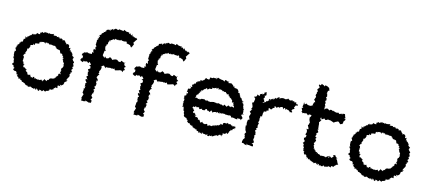

<svg xmlns="http://www.w3.org/2000/svg" viewBox="-53 -1108 3536 1585"><g transform="rotate(15 1715.0 -315.5)"><path d="M280 -381C283 -387 291 -373 285 -375C304 -373 303 -382 307 -373C310 -385 315 -377 308 -381C318 -368 320 -383 319 -373C336 -376 323 -376 328 -373C335 -376 347 -377 345 -366C339 -365 359 -366 355 -374C347 -358 350 -355 352 -364C359 -351 366 -351 379 -358C365 -361 377 -358 374 -349C387 -352 374 -357 389 -347C394 -340 387 -332 402 -331C392 -331 390 -337 401 -325C407 -331 406 -324 408 -330C407 -328 404 -329 417 -322C407 -307 422 -322 423 -309C429 -315 429 -295 415 -304C431 -294 430 -306 434 -284C436 -299 435 -278 426 -291C433 -272 432 -279 437 -273C439 -266 430 -276 440 -261C432 -254 441 -263 441 -263C453 -249 450 -244 440 -238C437 -240 453 -243 444 -245C453 -232 453 -236 445 -218C455 -214 442 -212 452 -219C452 -219 443 -214 438 -212C441 -212 436 -193 436 -192C449 -197 439 -187 439 -181C430 -180 435 -177 440 -181C427 -173 442 -180 443 -158C424 -173 438 -156 432 -162C427 -164 423 -149 428 -146C422 -141 424 -145 423 -141C427 -138 407 -138 421 -127C411 -137 408 -132 416 -120C398 -129 400 -130 407 -123C406 -110 396 -113 386 -108C384 -110 390 -108 390 -108H378C377 -107 364 -105 362 -95C367 -84 358 -91 358 -91C354 -87 347 -90 349 -76C349 -75 342 -85 338 -75C346 -78 342 -78 325 -87C319 -86 326 -68 321 -76C313 -80 315 -64 313 -63C315 -67 300 -75 303 -78C303 -78 292 -70 286 -68C288 -66 289 -76 272 -69C272 -69 276 -68 263 -71C260 -76 267 -65 252 -76C246 -68 250 -67 251 -69C239 -73 243 -77 239 -84C229 -76 222 -87 234 -70C218 -80 217 -73 211 -73C210 -82 211 -83 205 -81C206 -95 205 -96 189 -85C189 -88 194 -92 180 -88C178 -99 176 -97 174 -103C174 -110 174 -102 179 -105C175 -100 157 -112 157 -122C168 -117 153 -118 167 -123C153 -130 151 -126 151 -135C143 -135 152 -126 146 -136C141 -141 133 -137 130 -138C132 -147 127 -148 130 -159C130 -159 122 -155 136 -164C122 -170 123 -160 122 -175C124 -164 115 -171 122 -172C128 -179 111 -193 109 -176C117 -184 111 -199 115 -202C109 -208 108 -206 115 -201C107 -213 116 -209 118 -209C109 -225 115 -222 112 -217C113 -234 115 -227 103 -230C116 -243 104 -250 118 -242C117 -246 107 -255 118 -247C123 -253 111 -269 112 -256C119 -259 127 -281 120 -276C128 -276 126 -279 123 -294C126 -283 122 -294 122 -291C139 -304 122 -304 135 -293C133 -307 143 -303 140 -313C141 -312 144 -323 150 -323C136 -311 146 -321 141 -329C150 -335 153 -330 166 -337C157 -341 159 -340 162 -347C171 -334 172 -335 177 -349C170 -357 172 -352 188 -354C179 -355 194 -361 184 -356C197 -361 200 -368 189 -353C203 -354 213 -368 211 -364C202 -372 213 -376 213 -377C229 -365 213 -374 225 -380C228 -377 237 -381 234 -384C235 -374 252 -387 241 -386C248 -377 261 -370 259 -375C252 -386 257 -378 270 -385C275 -371 271 -387 288 -381ZM280 11C279 5 280 1 296 10C284 10 288 13 304 20C306 7 314 16 306 6C319 10 323 7 329 17C327 4 335 13 336 13C341 -5 343 2 337 6C344 -5 341 11 363 10C350 -7 350 -9 358 6C374 1 377 -11 369 1C372 -1 383 2 391 -14C385 -18 393 -8 383 -22C397 -10 404 -23 395 -26C399 -18 410 -13 399 -17C408 -17 422 -30 423 -30C425 -22 413 -30 419 -33C425 -39 427 -38 436 -49C427 -43 441 -45 446 -42C452 -54 437 -58 449 -44C447 -46 444 -52 446 -67C448 -64 454 -68 472 -63C470 -61 463 -74 459 -76C476 -78 477 -68 469 -73C483 -75 485 -86 488 -85C490 -98 493 -102 496 -103C496 -101 485 -100 484 -101C500 -98 487 -112 488 -104C503 -116 507 -110 512 -130C505 -118 497 -116 501 -122C502 -123 519 -127 501 -131C503 -135 517 -149 505 -143C508 -143 517 -154 519 -163C525 -167 526 -164 517 -164C524 -170 512 -181 514 -177C515 -182 526 -183 520 -195C520 -197 518 -199 531 -199C522 -208 524 -193 534 -213C528 -200 521 -214 520 -221C521 -220 522 -221 532 -233C525 -226 535 -231 518 -245C521 -240 528 -239 521 -246C535 -243 530 -261 518 -250C534 -261 532 -256 522 -267C525 -266 526 -280 513 -276C531 -276 529 -287 517 -292C517 -292 509 -289 525 -294C508 -289 522 -299 505 -302C522 -306 511 -301 507 -308C518 -322 506 -314 514 -328C499 -319 495 -326 511 -324C493 -334 496 -339 493 -345C502 -337 502 -344 485 -357C484 -343 493 -354 490 -347C486 -365 477 -367 476 -360C473 -374 478 -365 472 -374L465 -370C464 -384 474 -384 461 -393C468 -395 465 -392 456 -387C448 -392 456 -407 452 -407C454 -400 447 -412 445 -416C431 -405 438 -417 441 -418C431 -417 434 -418 421 -409C432 -422 415 -420 408 -432C421 -416 413 -435 402 -438C402 -438 401 -427 408 -438C389 -443 400 -436 384 -435C386 -436 394 -440 374 -449C370 -445 372 -440 362 -448C371 -456 363 -451 361 -439C361 -454 354 -451 349 -452C358 -453 337 -445 351 -458C346 -452 333 -450 332 -448C337 -454 333 -460 329 -456C324 -460 316 -451 302 -458C302 -467 310 -457 306 -469C291 -463 291 -459 290 -469C294 -455 278 -464 286 -464C278 -457 276 -463 268 -463C263 -467 270 -469 263 -459C247 -462 255 -468 239 -457C245 -469 250 -469 233 -463C226 -451 224 -465 224 -465C222 -448 222 -453 209 -459C203 -462 207 -450 210 -453C198 -454 195 -449 195 -453C199 -456 190 -440 196 -436C183 -435 182 -435 169 -440C171 -431 169 -437 174 -431C173 -441 169 -443 164 -429C164 -424 146 -424 144 -421C143 -420 134 -422 136 -430C143 -431 128 -411 128 -416C131 -406 132 -415 124 -410C130 -413 123 -400 120 -411C124 -410 110 -400 109 -394C98 -402 110 -388 101 -393C98 -394 88 -398 103 -388C86 -376 100 -382 81 -388C92 -367 88 -373 75 -362C77 -370 69 -362 79 -365C70 -357 66 -352 77 -360C72 -355 73 -346 73 -339C55 -348 56 -345 69 -340C61 -338 51 -334 58 -329C45 -324 46 -322 51 -319C58 -316 54 -324 44 -310C37 -301 36 -301 36 -310C47 -294 41 -294 34 -302C32 -285 40 -295 27 -277C46 -290 30 -278 38 -285C32 -277 31 -274 25 -276C31 -271 33 -263 38 -255C26 -243 25 -243 29 -256C29 -253 25 -236 31 -243C20 -228 35 -232 28 -227C31 -218 26 -213 34 -210C27 -208 34 -211 38 -196C36 -205 40 -198 27 -203C39 -184 28 -194 42 -186C32 -189 37 -182 41 -182C36 -173 46 -160 37 -176C43 -167 47 -153 43 -147C35 -160 47 -157 35 -141C36 -134 37 -136 51 -132C39 -144 46 -138 55 -121C57 -135 51 -127 50 -127C55 -111 63 -114 68 -113C53 -112 56 -97 57 -95C68 -92 61 -89 80 -90C74 -100 69 -89 80 -90C83 -84 87 -92 90 -76C94 -71 84 -67 98 -65C98 -65 84 -75 103 -67C91 -56 96 -61 97 -60C96 -65 105 -54 106 -50C108 -44 117 -55 114 -41C110 -34 114 -44 116 -36C126 -44 130 -31 142 -43C130 -34 129 -22 136 -30C142 -35 144 -25 152 -24C147 -13 148 -16 166 -21C155 -20 168 -12 174 -13C176 -13 181 -2 183 -17C178 -2 181 -8 186 -4C186 3 202 -3 193 3C195 -4 206 5 204 -1C210 10 203 7 224 7C222 -4 217 5 231 1C238 5 230 6 229 1C232 0 246 10 249 12C241 12 253 2 262 15C266 10 258 5 268 8C277 6 270 17 284 17Z M664 -452 670 -429 655 -435 654 -417 663 -401 660 -404H648L650 -389L623 -388L615 -392H608L590 -385L583 -389L585 -386L579 -375L577 -380L571 -359L584 -356V-336L576 -333L570 -317L583 -309L596 -305L600 -319L608 -314L627 -320L635 -313L643 -310L647 -322L654 -316L666 -303L653 -289H665L669 -272L658 -262L651 -261L664 -237L656 -241L661 -214L666 -211V-209L654 -198L670 -174L658 -179L653 -169L670 -148L661 -144L663 -123L659 -114L668 -120L665 -97L658 -100L661 -88L658 -61L670 -51C667 -42 664 -32 661 -23L659 -14L667 -11L661 2L663 4L691 5L702 -8L696 7L703 -3L732 6L731 4L747 2V-9L749 -16L737 -22L747 -40L746 -44L735 -55L739 -80L745 -72L744 -82L748 -102L737 -105L750 -123L738 -133L749 -142L748 -154L754 -161L745 -166V-191L755 -183L750 -201L739 -210L738 -216L747 -235L756 -238L744 -247L749 -257L745 -267L753 -280L757 -297L755 -312L745 -306L751 -312L771 -323L782 -312L792 -305L790 -316L798 -314L812 -315L826 -318L841 -314L839 -319L854 -315L859 -323L869 -308L891 -314L907 -319L910 -323L911 -319L922 -320L932 -309L936 -324L948 -332L936 -346L940 -353L949 -358L932 -370L929 -392H938L934 -390L926 -388L901 -398V-400L894 -385L875 -386L878 -387L863 -397L848 -396L831 -389L824 -385L819 -393L802 -403L790 -389L773 -386L758 -401L763 -388L753 -389L739 -403L740 -407L744 -437L743 -442H755L744 -459C749 -467 743 -469 739 -475C751 -477 739 -489 748 -487C748 -489 758 -501 743 -489C744 -497 761 -501 755 -502C757 -498 756 -508 756 -519C765 -519 750 -528 767 -527C762 -527 764 -520 760 -538C772 -525 778 -526 764 -544C765 -533 781 -546 773 -541C784 -541 783 -552 780 -546C792 -547 793 -558 788 -558C799 -545 799 -558 804 -547C796 -565 813 -550 806 -563C809 -559 825 -555 821 -553C825 -556 833 -570 829 -554C830 -560 837 -554 854 -561C857 -567 859 -571 857 -562C869 -555 875 -563 882 -555C874 -568 876 -560 886 -558C902 -561 889 -554 893 -565C908 -557 910 -547 897 -557C908 -552 901 -548 913 -542C907 -545 915 -541 911 -550C916 -544 932 -545 926 -541C933 -546 933 -540 941 -540C927 -542 940 -540 943 -531L949 -524L961 -544L956 -539L965 -554L956 -571L960 -572L971 -590L980 -601L975 -598L980 -601C978 -612 976 -604 969 -611C968 -614 964 -618 965 -604C964 -609 968 -613 962 -607C958 -616 949 -615 944 -611C952 -614 951 -622 941 -616C936 -616 939 -616 928 -636C929 -619 928 -621 922 -624C922 -624 929 -623 921 -624C910 -642 916 -636 905 -628C905 -638 894 -644 906 -644C890 -643 901 -634 890 -641C884 -642 872 -640 876 -642C876 -641 859 -651 857 -651C850 -635 856 -639 846 -639C845 -648 841 -635 831 -645C838 -641 819 -640 833 -643C817 -640 808 -651 814 -641C816 -632 802 -644 793 -634C800 -632 793 -637 798 -641C777 -645 780 -632 784 -635C777 -631 763 -643 773 -629C773 -623 769 -622 766 -632C755 -633 760 -620 743 -622C751 -626 751 -630 748 -612C749 -621 729 -613 739 -624C725 -618 727 -607 724 -620C727 -616 718 -615 711 -607C708 -612 725 -608 714 -599C701 -597 717 -593 700 -590C700 -588 700 -587 691 -594C700 -585 694 -590 702 -587C694 -577 693 -585 685 -571C678 -566 679 -570 691 -560C690 -566 673 -559 672 -558C679 -557 680 -557 669 -553C684 -537 683 -539 664 -542C670 -539 680 -533 662 -521C676 -525 674 -519 676 -524C663 -521 662 -506 660 -509C668 -499 658 -498 662 -495C664 -506 662 -488 663 -489C652 -491 668 -479 663 -485C661 -472 655 -478 671 -460C669 -457 666 -455 664 -452Z M1112 -452 1118 -429 1103 -435 1102 -417 1111 -401 1108 -404H1096L1098 -389L1071 -388L1063 -392H1056L1038 -385L1031 -389L1033 -386L1027 -375L1025 -380L1019 -359L1032 -356V-336L1024 -333L1018 -317L1031 -309L1044 -305L1048 -319L1056 -314L1075 -320L1083 -313L1091 -310L1095 -322L1102 -316L1114 -303L1101 -289H1113L1117 -272L1106 -262L1099 -261L1112 -237L1104 -241L1109 -214L1114 -211V-209L1102 -198L1118 -174L1106 -179L1101 -169L1118 -148L1109 -144L1111 -123L1107 -114L1116 -120L1113 -97L1106 -100L1109 -88L1106 -61L1118 -51C1115 -42 1112 -32 1109 -23L1107 -14L1115 -11L1109 2L1111 4L1139 5L1150 -8L1144 7L1151 -3L1180 6L1179 4L1195 2V-9L1197 -16L1185 -22L1195 -40L1194 -44L1183 -55L1187 -80L1193 -72L1192 -82L1196 -102L1185 -105L1198 -123L1186 -133L1197 -142L1196 -154L1202 -161L1193 -166V-191L1203 -183L1198 -201L1187 -210L1186 -216L1195 -235L1204 -238L1192 -247L1197 -257L1193 -267L1201 -280L1205 -297L1203 -312L1193 -306L1199 -312L1219 -323L1230 -312L1240 -305L1238 -316L1246 -314L1260 -315L1274 -318L1289 -314L1287 -319L1302 -315L1307 -323L1317 -308L1339 -314L1355 -319L1358 -323L1359 -319L1370 -320L1380 -309L1384 -324L1396 -332L1384 -346L1388 -353L1397 -358L1380 -370L1377 -392H1386L1382 -390L1374 -388L1349 -398V-400L1342 -385L1323 -386L1326 -387L1311 -397L1296 -396L1279 -389L1272 -385L1267 -393L1250 -403L1238 -389L1221 -386L1206 -401L1211 -388L1201 -389L1187 -403L1188 -407L1192 -437L1191 -442H1203L1192 -459C1197 -467 1191 -469 1187 -475C1199 -477 1187 -489 1196 -487C1196 -489 1206 -501 1191 -489C1192 -497 1209 -501 1203 -502C1205 -498 1204 -508 1204 -519C1213 -519 1198 -528 1215 -527C1210 -527 1212 -520 1208 -538C1220 -525 1226 -526 1212 -544C1213 -533 1229 -546 1221 -541C1232 -541 1231 -552 1228 -546C1240 -547 1241 -558 1236 -558C1247 -545 1247 -558 1252 -547C1244 -565 1261 -550 1254 -563C1257 -559 1273 -555 1269 -553C1273 -556 1281 -570 1277 -554C1278 -560 1285 -554 1302 -561C1305 -567 1307 -571 1305 -562C1317 -555 1323 -563 1330 -555C1322 -568 1324 -560 1334 -558C1350 -561 1337 -554 1341 -565C1356 -557 1358 -547 1345 -557C1356 -552 1349 -548 1361 -542C1355 -545 1363 -541 1359 -550C1364 -544 1380 -545 1374 -541C1381 -546 1381 -540 1389 -540C1375 -542 1388 -540 1391 -531L1397 -524L1409 -544L1404 -539L1413 -554L1404 -571L1408 -572L1419 -590L1428 -601L1423 -598L1428 -601C1426 -612 1424 -604 1417 -611C1416 -614 1412 -618 1413 -604C1412 -609 1416 -613 1410 -607C1406 -616 1397 -615 1392 -611C1400 -614 1399 -622 1389 -616C1384 -616 1387 -616 1376 -636C1377 -619 1376 -621 1370 -624C1370 -624 1377 -623 1369 -624C1358 -642 1364 -636 1353 -628C1353 -638 1342 -644 1354 -644C1338 -643 1349 -634 1338 -641C1332 -642 1320 -640 1324 -642C1324 -641 1307 -651 1305 -651C1298 -635 1304 -639 1294 -639C1293 -648 1289 -635 1279 -645C1286 -641 1267 -640 1281 -643C1265 -640 1256 -651 1262 -641C1264 -632 1250 -644 1241 -634C1248 -632 1241 -637 1246 -641C1225 -645 1228 -632 1232 -635C1225 -631 1211 -643 1221 -629C1221 -623 1217 -622 1214 -632C1203 -633 1208 -620 1191 -622C1199 -626 1199 -630 1196 -612C1197 -621 1177 -613 1187 -624C1173 -618 1175 -607 1172 -620C1175 -616 1166 -615 1159 -607C1156 -612 1173 -608 1162 -599C1149 -597 1165 -593 1148 -590C1148 -588 1148 -587 1139 -594C1148 -585 1142 -590 1150 -587C1142 -577 1141 -585 1133 -571C1126 -566 1127 -570 1139 -560C1138 -566 1121 -559 1120 -558C1127 -557 1128 -557 1117 -553C1132 -537 1131 -539 1112 -542C1118 -539 1128 -533 1110 -521C1124 -525 1122 -519 1124 -524C1111 -521 1110 -506 1108 -509C1116 -499 1106 -498 1110 -495C1112 -506 1110 -488 1111 -489C1100 -491 1116 -479 1111 -485C1109 -472 1103 -478 1119 -460C1117 -457 1114 -455 1112 -452Z M1981 -187 1989 -200 1971 -221 1979 -232C1987 -226 1972 -222 1988 -230C1988 -230 1990 -235 1980 -236C1984 -258 1981 -256 1971 -265C1982 -257 1972 -265 1982 -264C1984 -267 1981 -269 1972 -281C1976 -270 1973 -274 1972 -289C1967 -283 1973 -296 1962 -294C1976 -288 1965 -305 1968 -311C1968 -311 1968 -307 1960 -316C1971 -324 1968 -318 1950 -319C1961 -332 1960 -326 1963 -333C1946 -328 1959 -337 1941 -343C1953 -349 1942 -341 1939 -344C1945 -342 1943 -351 1942 -352C1932 -359 1929 -354 1927 -362C1937 -374 1932 -366 1922 -362C1925 -376 1923 -371 1915 -378C1910 -389 1917 -378 1918 -377C1920 -385 1906 -392 1913 -393H1902C1892 -394 1901 -399 1901 -399C1901 -400 1892 -419 1886 -419C1890 -420 1878 -424 1881 -419C1878 -423 1864 -431 1872 -422C1863 -424 1857 -418 1857 -436C1858 -439 1863 -437 1849 -431C1843 -439 1839 -441 1853 -439C1836 -438 1835 -435 1844 -435C1841 -453 1834 -439 1827 -455C1829 -451 1827 -453 1817 -453C1818 -448 1811 -449 1813 -452C1796 -446 1796 -449 1806 -461C1784 -458 1786 -464 1786 -464C1778 -465 1785 -465 1772 -467C1767 -468 1767 -455 1767 -453C1764 -455 1757 -451 1763 -455C1744 -467 1744 -456 1735 -463C1734 -457 1734 -462 1727 -461C1738 -463 1733 -459 1731 -464C1714 -464 1721 -469 1704 -470C1716 -461 1696 -470 1700 -457C1700 -451 1693 -452 1695 -468C1683 -450 1687 -463 1683 -459C1669 -462 1670 -462 1670 -458C1673 -461 1662 -449 1651 -456C1649 -450 1643 -458 1653 -456C1639 -454 1639 -448 1647 -440C1628 -439 1640 -433 1634 -434C1626 -441 1617 -430 1620 -445C1619 -444 1611 -434 1612 -437C1599 -439 1611 -428 1604 -429C1606 -421 1599 -422 1597 -416C1601 -431 1596 -417 1587 -410C1587 -422 1581 -406 1570 -414C1566 -410 1567 -417 1577 -403C1573 -407 1564 -401 1563 -398C1565 -401 1560 -399 1549 -396C1559 -387 1541 -386 1544 -395C1544 -390 1543 -379 1540 -373C1540 -373 1547 -369 1533 -375C1530 -370 1529 -368 1526 -359C1526 -369 1520 -368 1515 -352C1516 -363 1512 -345 1523 -350C1516 -336 1510 -336 1503 -335C1502 -346 1514 -338 1516 -324C1516 -334 1501 -321 1500 -316C1506 -322 1505 -310 1497 -323C1489 -314 1489 -305 1491 -297C1494 -311 1490 -292 1487 -286C1497 -296 1501 -291 1499 -280C1497 -274 1483 -289 1493 -268C1483 -277 1485 -274 1491 -266C1492 -264 1494 -262 1476 -254C1474 -247 1489 -240 1478 -240C1477 -249 1478 -237 1478 -237C1475 -225 1486 -228 1489 -233C1479 -221 1488 -224 1484 -212C1480 -204 1493 -212 1478 -204C1487 -199 1489 -197 1479 -192C1491 -190 1481 -188 1484 -176C1486 -179 1496 -185 1485 -173C1489 -178 1480 -161 1482 -160C1487 -167 1493 -169 1497 -156C1502 -162 1491 -143 1504 -150C1498 -149 1491 -140 1501 -144C1499 -127 1507 -135 1511 -125C1510 -129 1506 -118 1508 -129C1506 -118 1513 -105 1516 -104C1512 -104 1524 -99 1516 -102C1513 -106 1514 -91 1516 -94C1517 -87 1531 -80 1532 -86C1526 -91 1541 -85 1526 -79C1545 -86 1535 -76 1543 -82C1540 -68 1552 -67 1555 -68C1551 -60 1556 -61 1563 -64C1559 -65 1551 -58 1554 -54C1564 -53 1559 -41 1577 -45C1582 -45 1582 -38 1579 -38C1580 -45 1580 -39 1586 -37C1583 -28 1586 -39 1598 -29C1594 -32 1590 -30 1605 -32C1606 -25 1614 -20 1607 -18C1616 -24 1612 -21 1624 -14C1627 -18 1626 -16 1638 -12C1632 -12 1632 -8 1649 -10C1650 -2 1643 -6 1653 1C1661 1 1651 -7 1667 4C1659 6 1660 8 1679 12C1663 -4 1679 2 1682 9C1683 0 1678 9 1699 15C1693 1 1689 9 1701 1C1709 13 1703 2 1702 8C1715 7 1723 10 1730 10C1732 16 1723 17 1736 12C1734 2 1746 6 1744 3C1739 19 1747 16 1755 17C1765 13 1752 3 1774 14C1771 9 1763 17 1780 6C1784 5 1785 12 1776 12C1785 14 1801 3 1803 -4C1795 5 1798 10 1799 2C1811 -6 1821 -8 1809 -2C1812 -7 1816 -12 1821 -5C1821 -1 1840 -12 1833 -14C1844 -19 1835 -15 1846 -20C1856 -15 1849 -13 1860 -9C1859 -22 1850 -21 1869 -22C1866 -17 1863 -22 1863 -38C1873 -34 1882 -33 1882 -41C1882 -31 1883 -36 1889 -46C1894 -52 1895 -50 1898 -38C1906 -45 1902 -52 1911 -47C1900 -52 1906 -49 1912 -60C1905 -71 1918 -73 1911 -60C1912 -73 1924 -71 1919 -83C1928 -81 1930 -71 1935 -91C1924 -85 1932 -92 1940 -96C1938 -85 1935 -103 1947 -92C1946 -106 1942 -113 1941 -105L1953 -102L1950 -116C1950 -119 1941 -106 1937 -120C1948 -119 1939 -107 1937 -116C1927 -116 1939 -120 1928 -110C1929 -123 1921 -123 1925 -112C1924 -113 1904 -126 1904 -126C1908 -125 1890 -123 1885 -121C1899 -132 1888 -117 1874 -133C1884 -131 1868 -114 1870 -124C1861 -126 1859 -114 1860 -124C1847 -120 1842 -121 1845 -103C1828 -110 1833 -99 1823 -109C1826 -99 1823 -93 1826 -92C1823 -96 1812 -101 1815 -92C1805 -88 1813 -79 1813 -89C1800 -94 1799 -85 1799 -85C1788 -88 1786 -78 1779 -86C1782 -68 1786 -75 1776 -77C1767 -80 1773 -76 1770 -83C1764 -69 1752 -64 1760 -70C1756 -73 1741 -66 1738 -75C1746 -74 1729 -68 1739 -68C1726 -69 1724 -63 1722 -64C1719 -80 1724 -76 1714 -77C1700 -72 1702 -67 1701 -71C1689 -73 1684 -73 1681 -76C1681 -76 1676 -82 1677 -87C1677 -83 1670 -81 1663 -74C1656 -73 1657 -91 1658 -79C1648 -89 1661 -80 1652 -88C1644 -97 1653 -94 1635 -92C1644 -86 1629 -98 1634 -99C1634 -107 1630 -107 1630 -105C1622 -115 1617 -107 1607 -107C1608 -118 1618 -119 1615 -121C1607 -122 1604 -121 1600 -117C1610 -136 1604 -126 1591 -144C1601 -128 1587 -132 1597 -135C1579 -136 1580 -139 1582 -154C1582 -149 1589 -153 1589 -153C1575 -170 1573 -168 1584 -175C1565 -163 1580 -176 1568 -173C1566 -180 1567 -175 1573 -189L1583 -185L1592 -197L1598 -187L1601 -190L1619 -193L1624 -179L1646 -188L1647 -180H1668L1674 -191L1684 -196L1695 -181L1696 -187L1714 -178L1719 -189L1723 -195L1740 -178L1743 -186L1765 -192L1764 -180L1772 -195L1795 -185L1792 -197L1808 -189L1813 -194L1840 -195V-190L1843 -192H1863L1869 -189L1872 -194L1889 -193L1899 -179L1903 -183L1927 -182L1922 -180L1949 -178L1946 -188L1966 -187L1969 -190L1980 -179ZM1807 -256 1790 -264 1787 -261 1767 -267 1761 -266 1749 -260 1751 -265H1729L1731 -268L1707 -263L1700 -260L1679 -261L1663 -269L1665 -258L1660 -260L1639 -271V-267H1622L1607 -256L1602 -262L1594 -257L1581 -265L1570 -261V-262C1576 -260 1578 -260 1564 -267C1580 -269 1567 -281 1571 -288C1583 -281 1574 -282 1574 -282C1574 -282 1581 -303 1585 -292C1587 -297 1578 -298 1599 -316C1584 -309 1592 -308 1592 -308C1589 -327 1596 -321 1603 -321C1601 -328 1597 -331 1599 -336C1602 -325 1616 -339 1616 -339C1611 -343 1617 -333 1621 -353C1619 -338 1625 -358 1633 -348C1625 -354 1631 -348 1635 -361C1644 -358 1638 -368 1649 -352C1659 -362 1652 -357 1660 -361C1657 -372 1670 -362 1666 -362C1674 -371 1675 -362 1683 -367C1690 -382 1677 -367 1680 -378C1692 -373 1704 -380 1696 -382C1712 -369 1697 -386 1715 -383C1723 -373 1727 -371 1716 -389C1728 -376 1735 -386 1727 -388C1729 -390 1740 -390 1734 -376C1754 -388 1756 -372 1754 -386C1754 -379 1771 -372 1769 -387C1760 -386 1765 -375 1778 -369C1772 -374 1792 -382 1783 -367C1797 -375 1802 -371 1799 -371C1803 -369 1795 -374 1807 -362C1807 -362 1812 -370 1811 -356C1819 -356 1830 -363 1823 -366C1828 -347 1837 -356 1826 -343C1826 -343 1842 -355 1836 -345C1844 -340 1838 -337 1840 -339C1844 -338 1860 -327 1858 -330V-325C1869 -326 1871 -309 1869 -306C1866 -319 1864 -317 1872 -298C1868 -298 1877 -305 1882 -309C1882 -289 1884 -285 1884 -299C1892 -288 1885 -276 1881 -284C1898 -278 1897 -274 1895 -263C1884 -263 1886 -260 1893 -269L1878 -267L1869 -269L1872 -261L1862 -264L1848 -271L1837 -256L1815 -269C1813 -264 1810 -260 1807 -256Z M2389 -425C2390 -436 2386 -426 2384 -429C2384 -429 2385 -437 2383 -441C2373 -436 2364 -432 2366 -445C2363 -446 2356 -441 2350 -440C2359 -434 2349 -443 2348 -451C2340 -445 2350 -434 2346 -445C2344 -444 2333 -448 2337 -444C2326 -439 2315 -446 2330 -441C2310 -455 2305 -456 2309 -451C2304 -441 2301 -448 2287 -441C2283 -446 2291 -440 2283 -444C2266 -443 2267 -453 2263 -439C2269 -448 2261 -437 2262 -445C2253 -442 2250 -439 2238 -433C2245 -450 2244 -441 2243 -443C2226 -446 2222 -432 2222 -432C2220 -426 2223 -430 2204 -429C2207 -423 2201 -435 2213 -431C2195 -424 2207 -417 2194 -415C2183 -427 2181 -414 2196 -426C2185 -411 2173 -408 2186 -408C2176 -418 2168 -414 2176 -399C2166 -414 2157 -412 2160 -406C2152 -402 2166 -404 2164 -399C2154 -395 2159 -391 2145 -384C2142 -394 2139 -382 2141 -376C2138 -372 2131 -383 2141 -376C2132 -378 2123 -370 2131 -367C2124 -375 2129 -366 2113 -363L2128 -378L2121 -389L2124 -391L2113 -397L2122 -412L2117 -432L2127 -425L2130 -437L2125 -459L2106 -447L2113 -446L2097 -428L2098 -438L2077 -427L2078 -412L2056 -420L2057 -412L2052 -401L2036 -396L2035 -395L2049 -381L2045 -356V-352L2038 -345H2031L2041 -321L2044 -311L2043 -303L2036 -289L2048 -292L2032 -267L2046 -254L2044 -253L2041 -238L2037 -232L2038 -224L2044 -211L2048 -204L2034 -197V-187L2032 -178L2034 -157L2040 -153L2030 -149L2032 -129L2037 -114L2034 -115L2046 -96L2048 -95L2043 -88L2037 -76L2044 -69L2043 -60L2049 -46L2038 -31L2034 -13L2036 -2L2034 0L2046 -3L2063 6L2080 8L2073 -5L2085 2H2102L2119 5L2132 3L2128 -13L2115 -14L2132 -32L2125 -41L2118 -56L2120 -55L2123 -72L2119 -88L2128 -97L2124 -102L2123 -113L2114 -129L2128 -138L2118 -140L2119 -146L2130 -159L2125 -167L2126 -180L2131 -193C2132 -190 2120 -198 2123 -202C2128 -214 2126 -218 2121 -206C2128 -212 2128 -221 2128 -222C2123 -226 2126 -228 2126 -228C2122 -234 2132 -244 2126 -254C2141 -252 2134 -259 2143 -250C2133 -257 2146 -256 2140 -262C2130 -262 2147 -265 2140 -271C2143 -289 2137 -288 2139 -281C2145 -287 2141 -286 2145 -301C2156 -296 2160 -296 2154 -302C2168 -300 2164 -303 2164 -310C2160 -312 2169 -311 2175 -314C2181 -308 2178 -326 2179 -316C2178 -316 2178 -323 2176 -337C2180 -338 2188 -334 2199 -328C2197 -338 2203 -333 2204 -333C2210 -349 2210 -348 2203 -340C2204 -346 2217 -342 2226 -358C2219 -343 2222 -362 2218 -364C2229 -364 2233 -359 2236 -354C2239 -357 2238 -357 2256 -368C2246 -357 2256 -370 2267 -358C2255 -369 2267 -362 2261 -357C2266 -375 2279 -372 2292 -373C2280 -372 2293 -364 2295 -356C2296 -373 2307 -371 2307 -371C2309 -353 2320 -359 2320 -368C2334 -355 2336 -367 2330 -359C2337 -367 2337 -357 2341 -360C2350 -349 2338 -360 2354 -350C2351 -342 2354 -353 2344 -346L2352 -349L2370 -350L2372 -355L2362 -365L2368 -376L2384 -385L2376 -393L2386 -415L2403 -416L2398 -428Z M2513 -372 2532 -371 2531 -361 2521 -344 2524 -342 2525 -330 2532 -314 2535 -312 2529 -286 2527 -287 2524 -284 2537 -258 2536 -250 2521 -252 2528 -240 2531 -225 2524 -204 2536 -199 2533 -182 2520 -173V-177L2524 -158C2528 -164 2535 -149 2533 -142C2527 -149 2529 -133 2521 -129C2522 -140 2533 -139 2525 -133C2527 -117 2540 -126 2531 -113C2531 -113 2540 -101 2528 -107C2533 -110 2539 -100 2544 -89C2537 -94 2535 -82 2539 -81C2550 -83 2552 -80 2542 -80C2539 -83 2546 -71 2540 -67C2552 -76 2543 -59 2554 -66C2554 -66 2550 -53 2549 -57C2559 -44 2553 -49 2558 -40C2566 -50 2574 -52 2566 -38C2569 -40 2572 -44 2575 -42C2575 -39 2581 -29 2582 -23C2591 -32 2592 -16 2586 -13C2586 -29 2600 -22 2599 -8C2599 -11 2605 -17 2608 -18C2612 -12 2613 -15 2613 -5C2610 -15 2632 -4 2621 -2C2635 -9 2632 -10 2626 -5C2648 4 2637 5 2638 -3C2646 10 2657 -2 2653 14C2656 4 2654 4 2673 -1C2671 3 2673 15 2670 4C2691 17 2690 18 2683 2C2698 4 2703 12 2695 19C2708 5 2720 11 2712 16C2729 14 2730 10 2729 19C2725 5 2742 2 2737 5C2740 12 2749 18 2761 4C2760 12 2758 14 2773 4C2769 3 2770 -2 2772 5C2771 -7 2785 8 2793 1C2787 6 2802 6 2797 8C2794 -3 2801 -8 2803 -9C2811 -7 2817 1 2821 -9C2812 -9 2809 -18 2810 -10C2828 -11 2825 -18 2826 -21C2838 -23 2838 -31 2826 -14C2830 -23 2830 -29 2850 -31C2848 -30 2843 -33 2851 -37L2850 -33L2847 -36L2839 -50L2833 -64L2822 -77L2821 -79L2832 -81L2814 -90L2809 -108L2812 -101C2815 -99 2798 -96 2805 -103C2790 -99 2786 -92 2796 -89C2801 -90 2798 -88 2791 -81C2789 -75 2777 -88 2790 -72C2780 -74 2770 -74 2765 -88C2765 -86 2766 -78 2761 -66C2754 -68 2754 -71 2765 -79C2745 -81 2742 -71 2738 -67C2742 -62 2732 -65 2727 -69C2723 -60 2719 -74 2723 -72C2702 -63 2706 -75 2695 -66C2707 -72 2697 -68 2697 -68C2687 -62 2681 -75 2686 -70C2670 -82 2663 -69 2666 -79C2672 -85 2665 -71 2653 -89C2650 -80 2660 -80 2653 -75C2657 -91 2650 -84 2636 -88C2648 -90 2641 -95 2647 -86C2641 -106 2627 -91 2631 -105C2629 -103 2621 -116 2621 -103C2631 -114 2634 -119 2620 -107C2620 -112 2623 -128 2619 -123C2620 -124 2611 -138 2614 -137C2623 -141 2620 -135 2610 -153C2616 -158 2606 -155 2616 -160C2621 -161 2620 -173 2615 -163L2624 -176L2613 -191L2621 -201L2607 -210L2614 -227L2608 -234L2615 -240L2623 -250L2611 -268L2621 -273L2615 -275L2612 -301L2611 -317L2607 -331L2613 -337L2623 -355L2609 -356L2613 -375L2618 -365L2626 -361L2642 -372L2652 -362L2668 -366L2670 -372L2687 -369L2686 -370L2696 -369L2724 -359H2730L2729 -364L2755 -376L2748 -377L2763 -376L2781 -359L2787 -364H2795L2800 -374L2801 -378L2799 -385L2814 -407L2800 -417L2816 -421L2806 -423L2799 -445L2798 -441V-451L2777 -449L2775 -440L2768 -447L2753 -439L2737 -450L2738 -446L2723 -444L2708 -448L2697 -454V-447L2686 -453L2680 -455L2671 -454L2664 -446L2649 -457L2634 -455L2619 -442L2621 -451L2623 -463L2614 -461L2624 -470L2615 -488L2620 -496L2611 -513L2624 -526L2619 -522L2617 -536L2609 -544L2617 -552L2611 -578L2607 -573L2612 -600L2620 -603H2623L2615 -625L2603 -632L2602 -633L2581 -639L2573 -627L2569 -634L2548 -642L2542 -628L2529 -632L2526 -626L2538 -610L2535 -604L2523 -589L2532 -574L2526 -563L2529 -555L2527 -554L2522 -539L2533 -521L2530 -527L2520 -500L2530 -490L2533 -483L2538 -485L2525 -478L2519 -453L2532 -444L2520 -451L2506 -443H2495L2493 -442L2476 -446L2468 -453L2455 -442L2445 -459L2446 -440L2442 -421L2451 -412L2438 -408L2449 -384L2443 -380L2456 -369L2455 -366L2468 -373L2470 -370L2489 -375L2505 -361C2507 -365 2508 -371 2513 -372Z M3153 -381C3156 -387 3164 -373 3158 -375C3177 -373 3176 -382 3180 -373C3183 -385 3188 -377 3181 -381C3191 -368 3193 -383 3192 -373C3209 -376 3196 -376 3201 -373C3208 -376 3220 -377 3218 -366C3212 -365 3232 -366 3228 -374C3220 -358 3223 -355 3225 -364C3232 -351 3239 -351 3252 -358C3238 -361 3250 -358 3247 -349C3260 -352 3247 -357 3262 -347C3267 -340 3260 -332 3275 -331C3265 -331 3263 -337 3274 -325C3280 -331 3279 -324 3281 -330C3280 -328 3277 -329 3290 -322C3280 -307 3295 -322 3296 -309C3302 -315 3302 -295 3288 -304C3304 -294 3303 -306 3307 -284C3309 -299 3308 -278 3299 -291C3306 -272 3305 -279 3310 -273C3312 -266 3303 -276 3313 -261C3305 -254 3314 -263 3314 -263C3326 -249 3323 -244 3313 -238C3310 -240 3326 -243 3317 -245C3326 -232 3326 -236 3318 -218C3328 -214 3315 -212 3325 -219C3325 -219 3316 -214 3311 -212C3314 -212 3309 -193 3309 -192C3322 -197 3312 -187 3312 -181C3303 -180 3308 -177 3313 -181C3300 -173 3315 -180 3316 -158C3297 -173 3311 -156 3305 -162C3300 -164 3296 -149 3301 -146C3295 -141 3297 -145 3296 -141C3300 -138 3280 -138 3294 -127C3284 -137 3281 -132 3289 -120C3271 -129 3273 -130 3280 -123C3279 -110 3269 -113 3259 -108C3257 -110 3263 -108 3263 -108H3251C3250 -107 3237 -105 3235 -95C3240 -84 3231 -91 3231 -91C3227 -87 3220 -90 3222 -76C3222 -75 3215 -85 3211 -75C3219 -78 3215 -78 3198 -87C3192 -86 3199 -68 3194 -76C3186 -80 3188 -64 3186 -63C3188 -67 3173 -75 3176 -78C3176 -78 3165 -70 3159 -68C3161 -66 3162 -76 3145 -69C3145 -69 3149 -68 3136 -71C3133 -76 3140 -65 3125 -76C3119 -68 3123 -67 3124 -69C3112 -73 3116 -77 3112 -84C3102 -76 3095 -87 3107 -70C3091 -80 3090 -73 3084 -73C3083 -82 3084 -83 3078 -81C3079 -95 3078 -96 3062 -85C3062 -88 3067 -92 3053 -88C3051 -99 3049 -97 3047 -103C3047 -110 3047 -102 3052 -105C3048 -100 3030 -112 3030 -122C3041 -117 3026 -118 3040 -123C3026 -130 3024 -126 3024 -135C3016 -135 3025 -126 3019 -136C3014 -141 3006 -137 3003 -138C3005 -147 3000 -148 3003 -159C3003 -159 2995 -155 3009 -164C2995 -170 2996 -160 2995 -175C2997 -164 2988 -171 2995 -172C3001 -179 2984 -193 2982 -176C2990 -184 2984 -199 2988 -202C2982 -208 2981 -206 2988 -201C2980 -213 2989 -209 2991 -209C2982 -225 2988 -222 2985 -217C2986 -234 2988 -227 2976 -230C2989 -243 2977 -250 2991 -242C2990 -246 2980 -255 2991 -247C2996 -253 2984 -269 2985 -256C2992 -259 3000 -281 2993 -276C3001 -276 2999 -279 2996 -294C2999 -283 2995 -294 2995 -291C3012 -304 2995 -304 3008 -293C3006 -307 3016 -303 3013 -313C3014 -312 3017 -323 3023 -323C3009 -311 3019 -321 3014 -329C3023 -335 3026 -330 3039 -337C3030 -341 3032 -340 3035 -347C3044 -334 3045 -335 3050 -349C3043 -357 3045 -352 3061 -354C3052 -355 3067 -361 3057 -356C3070 -361 3073 -368 3062 -353C3076 -354 3086 -368 3084 -364C3075 -372 3086 -376 3086 -377C3102 -365 3086 -374 3098 -380C3101 -377 3110 -381 3107 -384C3108 -374 3125 -387 3114 -386C3121 -377 3134 -370 3132 -375C3125 -386 3130 -378 3143 -385C3148 -371 3144 -387 3161 -381ZM3153 11C3152 5 3153 1 3169 10C3157 10 3161 13 3177 20C3179 7 3187 16 3179 6C3192 10 3196 7 3202 17C3200 4 3208 13 3209 13C3214 -5 3216 2 3210 6C3217 -5 3214 11 3236 10C3223 -7 3223 -9 3231 6C3247 1 3250 -11 3242 1C3245 -1 3256 2 3264 -14C3258 -18 3266 -8 3256 -22C3270 -10 3277 -23 3268 -26C3272 -18 3283 -13 3272 -17C3281 -17 3295 -30 3296 -30C3298 -22 3286 -30 3292 -33C3298 -39 3300 -38 3309 -49C3300 -43 3314 -45 3319 -42C3325 -54 3310 -58 3322 -44C3320 -46 3317 -52 3319 -67C3321 -64 3327 -68 3345 -63C3343 -61 3336 -74 3332 -76C3349 -78 3350 -68 3342 -73C3356 -75 3358 -86 3361 -85C3363 -98 3366 -102 3369 -103C3369 -101 3358 -100 3357 -101C3373 -98 3360 -112 3361 -104C3376 -116 3380 -110 3385 -130C3378 -118 3370 -116 3374 -122C3375 -123 3392 -127 3374 -131C3376 -135 3390 -149 3378 -143C3381 -143 3390 -154 3392 -163C3398 -167 3399 -164 3390 -164C3397 -170 3385 -181 3387 -177C3388 -182 3399 -183 3393 -195C3393 -197 3391 -199 3404 -199C3395 -208 3397 -193 3407 -213C3401 -200 3394 -214 3393 -221C3394 -220 3395 -221 3405 -233C3398 -226 3408 -231 3391 -245C3394 -240 3401 -239 3394 -246C3408 -243 3403 -261 3391 -250C3407 -261 3405 -256 3395 -267C3398 -266 3399 -280 3386 -276C3404 -276 3402 -287 3390 -292C3390 -292 3382 -289 3398 -294C3381 -289 3395 -299 3378 -302C3395 -306 3384 -301 3380 -308C3391 -322 3379 -314 3387 -328C3372 -319 3368 -326 3384 -324C3366 -334 3369 -339 3366 -345C3375 -337 3375 -344 3358 -357C3357 -343 3366 -354 3363 -347C3359 -365 3350 -367 3349 -360C3346 -374 3351 -365 3345 -374L3338 -370C3337 -384 3347 -384 3334 -393C3341 -395 3338 -392 3329 -387C3321 -392 3329 -407 3325 -407C3327 -400 3320 -412 3318 -416C3304 -405 3311 -417 3314 -418C3304 -417 3307 -418 3294 -409C3305 -422 3288 -420 3281 -432C3294 -416 3286 -435 3275 -438C3275 -438 3274 -427 3281 -438C3262 -443 3273 -436 3257 -435C3259 -436 3267 -440 3247 -449C3243 -445 3245 -440 3235 -448C3244 -456 3236 -451 3234 -439C3234 -454 3227 -451 3222 -452C3231 -453 3210 -445 3224 -458C3219 -452 3206 -450 3205 -448C3210 -454 3206 -460 3202 -456C3197 -460 3189 -451 3175 -458C3175 -467 3183 -457 3179 -469C3164 -463 3164 -459 3163 -469C3167 -455 3151 -464 3159 -464C3151 -457 3149 -463 3141 -463C3136 -467 3143 -469 3136 -459C3120 -462 3128 -468 3112 -457C3118 -469 3123 -469 3106 -463C3099 -451 3097 -465 3097 -465C3095 -448 3095 -453 3082 -459C3076 -462 3080 -450 3083 -453C3071 -454 3068 -449 3068 -453C3072 -456 3063 -440 3069 -436C3056 -435 3055 -435 3042 -440C3044 -431 3042 -437 3047 -431C3046 -441 3042 -443 3037 -429C3037 -424 3019 -424 3017 -421C3016 -420 3007 -422 3009 -430C3016 -431 3001 -411 3001 -416C3004 -406 3005 -415 2997 -410C3003 -413 2996 -400 2993 -411C2997 -410 2983 -400 2982 -394C2971 -402 2983 -388 2974 -393C2971 -394 2961 -398 2976 -388C2959 -376 2973 -382 2954 -388C2965 -367 2961 -373 2948 -362C2950 -370 2942 -362 2952 -365C2943 -357 2939 -352 2950 -360C2945 -355 2946 -346 2946 -339C2928 -348 2929 -345 2942 -340C2934 -338 2924 -334 2931 -329C2918 -324 2919 -322 2924 -319C2931 -316 2927 -324 2917 -310C2910 -301 2909 -301 2909 -310C2920 -294 2914 -294 2907 -302C2905 -285 2913 -295 2900 -277C2919 -290 2903 -278 2911 -285C2905 -277 2904 -274 2898 -276C2904 -271 2906 -263 2911 -255C2899 -243 2898 -243 2902 -256C2902 -253 2898 -236 2904 -243C2893 -228 2908 -232 2901 -227C2904 -218 2899 -213 2907 -210C2900 -208 2907 -211 2911 -196C2909 -205 2913 -198 2900 -203C2912 -184 2901 -194 2915 -186C2905 -189 2910 -182 2914 -182C2909 -173 2919 -160 2910 -176C2916 -167 2920 -153 2916 -147C2908 -160 2920 -157 2908 -141C2909 -134 2910 -136 2924 -132C2912 -144 2919 -138 2928 -121C2930 -135 2924 -127 2923 -127C2928 -111 2936 -114 2941 -113C2926 -112 2929 -97 2930 -95C2941 -92 2934 -89 2953 -90C2947 -100 2942 -89 2953 -90C2956 -84 2960 -92 2963 -76C2967 -71 2957 -67 2971 -65C2971 -65 2957 -75 2976 -67C2964 -56 2969 -61 2970 -60C2969 -65 2978 -54 2979 -50C2981 -44 2990 -55 2987 -41C2983 -34 2987 -44 2989 -36C2999 -44 3003 -31 3015 -43C3003 -34 3002 -22 3009 -30C3015 -35 3017 -25 3025 -24C3020 -13 3021 -16 3039 -21C3028 -20 3041 -12 3047 -13C3049 -13 3054 -2 3056 -17C3051 -2 3054 -8 3059 -4C3059 3 3075 -3 3066 3C3068 -4 3079 5 3077 -1C3083 10 3076 7 3097 7C3095 -4 3090 5 3104 1C3111 5 3103 6 3102 1C3105 0 3119 10 3122 12C3114 12 3126 2 3135 15C3139 10 3131 5 3141 8C3150 6 3143 17 3157 17Z"/></g></svg>

Font: Charger Distortion
Style: 1
Weight: 400
Designer: Jasper
Foundry: Cannot Into Space Fonts
Version: Version 0.98